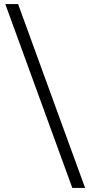

<svg xmlns="http://www.w3.org/2000/svg" viewBox="-20 -825 443 940"><path d="M334 95 6 -805H68.6L396.6 95Z"/></svg>

Font: Platypi Light
Style: Regular
Weight: 300
Designer: David Sargent
Foundry: Bolt Cutter Type
Version: Version 1.200